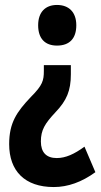

<svg xmlns="http://www.w3.org/2000/svg" viewBox="-20 -574 409 775"><path d="M288 -472C288 -525 258 -554 210 -554C163 -554 134 -525 134 -472C134 -418 162 -390 210 -390C261 -390 288 -419 288 -472ZM266 -274V-311H157V-288C157 -249 152 -230 105 -183C47 -122 17 -78 17 8C17 116 80 181 197 181C254 181 310 161 365 121L321 18C280 48 245 64 209 64C167 64 145 41 145 -3C145 -49 161 -75 204 -121C249 -168 266 -208 266 -274Z"/></svg>

Font: Noto Sans Georgian ExtraCondensed Bold
Style: Regular
Weight: 700
Width: 2
Designer: Monotype Design Team, Akaki Razmadze
Foundry: Google LLC
Version: Version 2.005